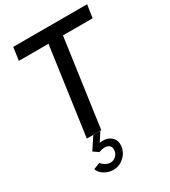

<svg xmlns="http://www.w3.org/2000/svg" viewBox="-239 -865 1094 1239"><g transform="rotate(-30 308.5 -245.5)"><path d="M603 -654.8H381.8L290 -1H182.1L273.9 -654.8H53.2L66.9 -751H617.2ZM231 259.8Q195.8 259.8 164.8 241Q133.8 222.2 125 193.8L174.8 174.8Q182.6 189 201.4 199.5Q220.2 210 237.8 210Q259.8 210 277.3 194.6Q294.9 179.2 297.9 155.8Q302.7 122.6 276.9 110.8Q251 99.1 209 115.2L170.9 88.9L230 0H282.2L240.2 64.9Q292 55.2 324.5 82Q356.9 108.9 350.1 155.8Q344.2 199.7 309.6 229.7Q274.9 259.8 231 259.8Z"/></g></svg>

Font: Oakes Grotesk
Style: Medium Italic
Weight: 500
Designer: Samuel Oakes
Foundry: Samuel Oakes
Version: Version 1.0 | wf-rip DC20170320